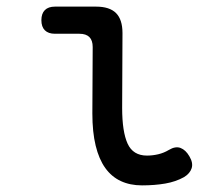

<svg xmlns="http://www.w3.org/2000/svg" viewBox="-20 -550 640 580"><path d="M349 -224Q349 -152 365.5 -116Q382 -80 424 -80Q441 -80 458 -84Q475 -88 490 -97Q510 -109 525.5 -103Q541 -97 552 -78Q564 -58 559 -42Q554 -26 536 -15Q511 -1 479 4.5Q447 10 409 10Q373 10 345 -3Q317 -16 298 -42.5Q279 -69 269 -110Q259 -151 259 -207L260 -408Q260 -428 250 -438Q240 -448 220 -448H146Q126 -448 115.5 -458.5Q105 -469 105 -489Q105 -509 115.5 -519.5Q126 -530 146 -530H270Q311 -530 330.5 -510.5Q350 -491 350 -450Z"/></svg>

Font: Maple Mono Normal
Style: Regular
Weight: 400
Monospace: yes
Designer: subframe7536
Version: Version 7.000